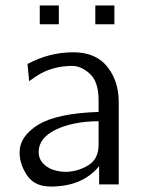

<svg xmlns="http://www.w3.org/2000/svg" viewBox="-20 -677 535 705"><path d="M126 -588V-657H196V-588ZM330 -588V-657H400V-588ZM52 -117Q52 -177 120.5 -219Q189 -261 342 -266V-308Q342 -377 310 -406Q278 -435 246 -435Q170 -435 113 -397L87 -379L81 -442Q161 -485 249 -485Q332 -485 374 -432Q416 -379 416 -302V0H344V-67Q283 8 166 8Q107 8 79.5 -33Q52 -74 52 -117ZM122 -119Q122 -93 140.5 -74.5Q159 -56 188 -50Q204 -46 223 -46Q266 -47 304 -70Q342 -93 342 -146V-232Q246 -231 184 -200.5Q122 -170 122 -119Z"/></svg>

Font: Coval
Style: ExtraLight
Weight: 250
Foundry: Context Ltd
Version: Version 001.000